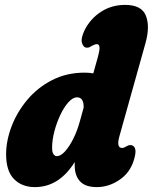

<svg xmlns="http://www.w3.org/2000/svg" viewBox="-20 -755 625 785"><path d="M574.5 -577.5 468.5 -199Q454.5 -150 479.5 -150Q486.5 -150 497.5 -157Q505.5 -162 512 -162Q527.5 -162 532.5 -147Q537.5 -132 526.5 -98Q510.5 -47.5 467.2 -18.8Q424 10 376 10Q329 10 307.2 -13.5Q285.5 -37 285.5 -78Q285.5 -85.5 285.5 -92.5Q221.5 10 122.5 10Q69.5 10 37.2 -23Q5 -56 5 -124Q5 -179.5 27.2 -238Q49.5 -296.5 91.2 -346.5Q133 -396.5 192.5 -427.2Q252 -458 326.5 -458Q345 -458 361.5 -455L378.5 -516Q388.5 -551.5 386.8 -563Q385 -574.5 376.5 -574.5Q368 -574.5 356.5 -568Q351 -564.5 346.2 -562.2Q341.5 -560 336 -560Q321 -560 315.2 -579Q309.5 -598 326.5 -633Q350 -679 393.2 -707Q436.5 -735 491.5 -735Q559 -735 576.5 -690.8Q594 -646.5 574.5 -577.5ZM193 -151Q193 -132.5 198.8 -124.5Q204.5 -116.5 212 -116.5Q228 -116.5 245.8 -136Q263.5 -155.5 279.8 -188Q296 -220.5 306.5 -259L322 -315Q323 -357 295 -357Q277.5 -357 259.5 -336.8Q241.5 -316.5 226.5 -284.8Q211.5 -253 202.2 -217.5Q193 -182 193 -151Z"/></svg>

Font: Fraunces 144pt S100 Black
Style: Italic
Weight: 900
Italic angle: -16°
Version: Version 1.000; ttfautohint (v1.8.3)